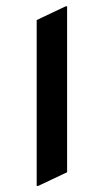

<svg xmlns="http://www.w3.org/2000/svg" viewBox="-20 -577 333 616"><path d="M97.7 19.5V-512.7L190.4 -556.6H195.3V-24.4L102.5 19.5Z"/></svg>

Font: Nova Cut
Style: Book
Weight: 400
Version: Version 2.000